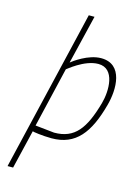

<svg xmlns="http://www.w3.org/2000/svg" viewBox="-140 -800 775 1100"><g transform="rotate(15 248.0 -250.5)"><path d="M198 -395C198 -393 287 -473 371 -473C471 -473 470 -339 448 -261C403 -102 349 -27 227 -27L114 -39L198 -395ZM378 -509C302 -509 222 -449 209 -438L279 -728H245L19 227H52L107 -3C107 -1 167 8 221 8C364 8 435 -85 482 -260C509 -358 510 -509 378 -509Z"/></g></svg>

Font: RazerF5 Thin
Style: Italic
Weight: 250
Foundry: Razer Inc.
Version: Version 2